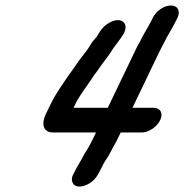

<svg xmlns="http://www.w3.org/2000/svg" viewBox="-20 -618 672 700"><path d="M537 -553 533 -545C520 -518 502 -492 489 -464C482 -453 476 -440 469 -425L373 -225H248L254 -237C269 -269 292 -297 309 -323L324 -345C329 -352 334 -358 338 -364L352 -384C365 -401 381 -422 393 -442C405 -459 418 -474 429 -492C453 -530 425 -560 380 -536C358 -524 348 -510 335 -488C335 -486 332 -483 329 -480C322 -472 315 -464 310 -455C305 -447 297 -433 290 -426C275 -407 260 -386 245 -364L229 -342C208 -310 183 -277 164 -237L147 -202C130 -167 137 -135 173 -135H330L315 -104L300 -76L286 -54C282 -44 267 -20 261 -9C259 -5 257 -1 254 4L249 14C242 26 240 36 244 46C254 77 312 60 334 23L340 13C345 4 349 -5 353 -12C357 -22 369 -40 374 -47L386 -69C391 -79 396 -89 403 -100L420 -135H497C522 -135 552 -155 564 -180C576 -205 565 -225 540 -225H463L559 -425C566 -440 573 -452 578 -462C590 -488 611 -519 623 -545L627 -553C639 -578 628 -598 603 -598C578 -598 549 -578 537 -553Z"/></svg>

Font: Electronic
Style: BlkUltIt
Weight: 900
Version: Version 1.011